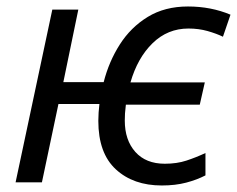

<svg xmlns="http://www.w3.org/2000/svg" viewBox="-20 -565 734 595"><path d="M481.4 9.8Q393.1 9.8 338.9 -40.3Q284.7 -90.3 284.7 -190.4Q284.7 -203.1 285.6 -216.3Q286.6 -229.5 288.1 -242.7H161.1L109.9 0H28.3L142.1 -535.2H222.7L176.3 -310.5H301.3Q317.4 -374 351.3 -427.2Q385.3 -480.5 438 -512.7Q490.7 -544.9 562.5 -544.9Q633.8 -544.9 694.3 -519.5L670.9 -451.2Q650.9 -460.9 623.3 -468.8Q595.7 -476.6 564 -476.6Q499.5 -476.6 452.9 -431.2Q406.2 -385.7 384.3 -309.6H614.7L599.1 -240.7H370.1Q368.2 -224.1 367.4 -213.9Q366.7 -203.6 366.7 -191.4Q366.7 -130.9 399.4 -94.2Q432.1 -57.6 490.7 -57.6Q528.3 -57.6 557.9 -67.4Q587.4 -77.1 616.7 -90.8V-21.5Q590.3 -7.8 556.9 1Q523.4 9.8 481.4 9.8Z"/></svg>

Font: Open Sans
Style: Italic
Weight: 400
Italic angle: -12°
Designer: Monotype Design Team
Foundry: Monotype Imaging Inc.
Version: Version 3.000; ttfautohint (v1.8.4)